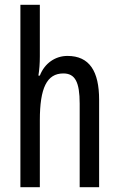

<svg xmlns="http://www.w3.org/2000/svg" viewBox="-20 -780 496 800"><path d="M146 -760H65V0H146V-279C146 -413 175 -474 244 -474C293 -474 312 -438 312 -348V0H393V-364C393 -483 353 -547 261 -547C211 -547 166 -517 146 -465H140C144 -489 146 -516 146 -545Z"/></svg>

Font: Noto Sans UI Condensed
Style: Regular
Weight: 400
Width: 3
Designer: Monotype Design Team
Foundry: Monotype Imaging Inc.
Version: Version 1.901